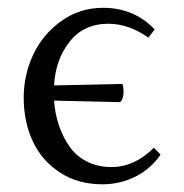

<svg xmlns="http://www.w3.org/2000/svg" viewBox="-20 -462 474 494"><path d="M361.8 -365.2Q311 -400.9 258.8 -400.9Q195.3 -400.9 158.9 -354.5Q122.6 -308.1 119.1 -242.2L294.9 -246.1Q297.9 -237.3 297.9 -227.1Q297.9 -207 289.1 -199.2L119.1 -203.1Q121.6 -168.9 131.6 -139.4Q141.6 -109.9 158.7 -85.2Q175.8 -60.5 203.6 -46.4Q231.4 -32.2 267.1 -32.2Q326.2 -32.2 376 -82L393.1 -64Q367.7 -27.3 328.4 -7.6Q289.1 12.2 243.2 12.2Q180.7 12.2 134 -18.3Q87.4 -48.8 64.2 -98.9Q41 -148.9 41 -210.9Q41 -269.5 65.7 -321.8Q90.3 -374 137.9 -408Q185.5 -441.9 245.1 -441.9Q325.2 -441.9 377.9 -386.2Z"/></svg>

Font: Common Serif
Style: Regular
Weight: 400
Designer: Philipp H. Poll, Khaled Hosny
Foundry: Stefan Peev, Context Ltd.
Version: Version 1.026